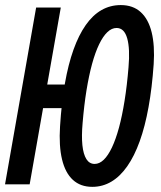

<svg xmlns="http://www.w3.org/2000/svg" viewBox="-26 -723 632 753"><path d="M335.9 9.8Q289.6 9.8 259.8 -17.6Q230 -44.9 217.3 -97.9Q204.6 -150.9 209.5 -227.5Q215.3 -320.3 228.5 -395.5Q241.7 -470.7 262.2 -528.1Q282.7 -585.4 310.1 -624.5Q337.4 -663.6 371.8 -683.3Q406.2 -703.1 447.8 -703.1Q495.6 -703.1 525.9 -675.5Q556.2 -647.9 568.8 -596.2Q581.5 -544.4 576.7 -471.2Q570.3 -378.9 556.6 -303.2Q543 -227.5 522 -169.2Q501 -110.8 473.1 -71Q445.3 -31.2 410.9 -10.7Q376.5 9.8 335.9 9.8ZM-6.3 0 115.7 -693.4H212.4L90.3 0ZM86.4 -298.8 102.5 -391.6H264.2L248 -298.8ZM345.2 -80.1Q363.8 -80.1 380.9 -96.4Q397.9 -112.8 413.1 -144.8Q428.2 -176.8 440.7 -222.7Q453.1 -268.6 462.6 -328.1Q472.2 -387.7 478 -459Q484.4 -531.7 472.9 -572.5Q461.4 -613.3 431.2 -613.3Q412.1 -613.3 395 -596.9Q377.9 -580.6 362.8 -549.3Q347.7 -518.1 335.2 -472.7Q322.8 -427.2 313.2 -368.7Q303.7 -310.1 297.9 -239.7Q293.5 -189.5 297.1 -153.8Q300.8 -118.2 312.7 -99.1Q324.7 -80.1 345.2 -80.1Z"/></svg>

Font: Cascadia Code PL
Style: Italic
Weight: 400
Italic angle: -10°
Monospace: yes
Designer: Aaron Bell
Foundry: Saja Typeworks
Version: Version 2404.023